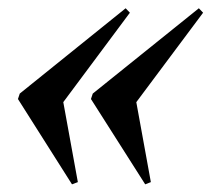

<svg xmlns="http://www.w3.org/2000/svg" viewBox="-20 -490 524 476"><path d="M128.5 -283 173 -38.5 158.5 -33 24.5 -244.5 29 -258 291.5 -469.5 302 -458.5 106.5 -196ZM309.5 -283 354 -38.5 340 -33 205.5 -244.5 210 -258 473 -469.5 483.5 -458.5 287.5 -196Z"/></svg>

Font: Newsreader 60pt SemiBold
Style: Italic
Weight: 600
Italic angle: -17°
Designer: Hugues Gentile
Foundry: Production Type
Version: Version 1.003